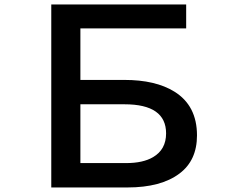

<svg xmlns="http://www.w3.org/2000/svg" viewBox="-20 -805 1040 850"><path d="M207 -785.2H804.2V-679.2H335.9V-451.2H530.3Q668.5 -451.2 752 -399.4Q852.1 -337.4 852.1 -205.6Q852.1 -94.7 774.4 -36.6Q692.9 24.9 543.9 24.9H207ZM335.9 -343.3V-83H538.1Q613.3 -83 657.7 -109.4Q715.3 -143.1 715.3 -214.4Q715.3 -343.3 531.2 -343.3Z"/></svg>

Font: BIZ UDGothic
Style: Bold
Weight: 700
Monospace: yes
Designer: TypeBank Co., Ltd.
Foundry: Morisawa Inc.
Version: Version 1.05